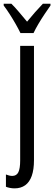

<svg xmlns="http://www.w3.org/2000/svg" viewBox="-44 -786 295 1046"><path d="M35.2 240.2Q22 240.2 9 237.5Q-3.9 234.9 -11.7 231.4V164.6Q-3.4 168 5.6 170.2Q14.6 172.4 22.5 172.4Q46.4 172.4 56.2 151.9Q65.9 131.3 65.9 88.4V-536.1H141.1V86.9Q141.1 138.2 128.9 172.4Q116.7 206.5 93 223.4Q69.3 240.2 35.2 240.2ZM67.4 -606Q56.6 -628.4 41.7 -654.5Q26.9 -680.7 10 -707Q-6.8 -733.4 -23.9 -755.9V-765.6H18.1Q36.6 -747.6 59.1 -720.9Q81.5 -694.3 103.5 -668Q128.4 -698.2 146.2 -718.5Q164.1 -738.8 189.5 -765.6H231V-755.9Q216.3 -735.4 199 -709.2Q181.6 -683.1 165.5 -656Q149.4 -628.9 138.7 -606Z"/></svg>

Font: Open Sans Condensed
Style: Regular
Weight: 400
Width: 3
Designer: Monotype Design Team
Foundry: Monotype Imaging Inc.
Version: Version 3.000